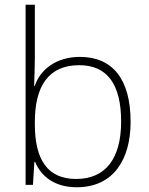

<svg xmlns="http://www.w3.org/2000/svg" viewBox="-20 -780 630 810"><path d="M127 -535V-760H88V0H119L125 -97H128C154 -35 211 10 304 10C459 10 531 -108 531 -266C531 -446 455 -540 317 -540C219 -540 150 -488 127 -418H124C125 -449 127 -501 127 -535ZM314 -505C432 -505 491 -425 491 -267C491 -112 426 -25 301 -25C181 -25 127 -106 127 -256V-265C127 -417 185 -505 314 -505Z"/></svg>

Font: Noto Sans Canadian Aboriginal ExtraLight
Style: Regular
Weight: 200
Designer: Monotype Design Team, Typotheque's Kevin King
Foundry: Monotype Imaging Inc.
Version: Version 2.004